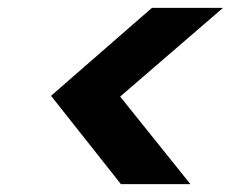

<svg xmlns="http://www.w3.org/2000/svg" viewBox="-20 -594 622 489"><path d="M548 -574 286 -348 465 -125H288L110 -350L367 -574Z"/></svg>

Font: DM Sans 20pt ExtraBold
Style: Italic
Weight: 800
Italic angle: -10°
Version: Version 4.004;gftools[0.9.30]